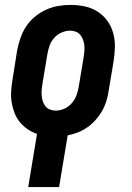

<svg xmlns="http://www.w3.org/2000/svg" viewBox="-20 -548 540 783"><path d="M95 215 131 -2Q110 -9 92 -21.5Q74 -34 60.5 -50.5Q47 -67 39 -88Q31 -109 27.5 -131Q24 -153 25.5 -176.5Q27 -200 31 -223L50 -343Q55 -368 63.5 -393Q72 -418 86.5 -440Q101 -462 122 -479.5Q143 -497 167 -508Q191 -519 216.5 -523.5Q242 -528 267 -528Q297 -528 325.5 -522Q354 -516 377.5 -501Q401 -486 417.5 -463.5Q434 -441 441.5 -413.5Q449 -386 448.5 -356Q448 -326 443 -297L423 -177Q420 -156 413.5 -135Q407 -114 396 -95Q385 -76 370 -59Q355 -42 336.5 -29Q318 -16 297.5 -8Q277 0 256 4L221 215ZM207 -97Q225 -97 242 -104.5Q259 -112 272 -126.5Q285 -141 291.5 -158.5Q298 -176 301 -194L321 -314Q323 -326 324 -338Q325 -350 324 -362Q323 -374 319 -385Q315 -396 308 -405Q301 -414 290 -418.5Q279 -423 267 -423Q249 -423 231.5 -415.5Q214 -408 201 -393.5Q188 -379 182 -361.5Q176 -344 173 -326L153 -206Q151 -194 150 -182Q149 -170 150 -158Q151 -146 154.5 -135Q158 -124 165 -115Q172 -106 183.5 -101.5Q195 -97 207 -97Z"/></svg>

Font: Iosevka Extrabold Oblique
Style: Regular
Weight: 800
Italic angle: -9°
Monospace: yes
Designer: Belleve Invis
Foundry: Belleve Invis
Version: Version 32.5.0; ttfautohint (v1.8.4)